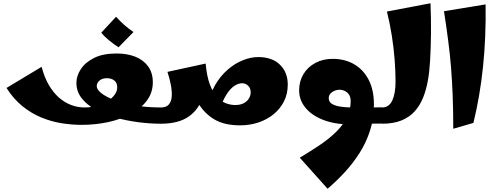

<svg xmlns="http://www.w3.org/2000/svg" viewBox="-20 -761 3047 1181"><path d="M482 7Q422 7 359 -3Q296 -13 235 -38Q174 -63 119 -107Q64 -151 20 -220L236 -350Q253 -285 280.5 -238Q308 -191 343 -160.5Q378 -130 418 -115Q458 -100 500 -100Q541 -100 577 -110.5Q613 -121 641 -138.5Q669 -156 685 -178Q701 -200 701 -223Q701 -252 683 -266Q665 -280 638 -280Q608 -280 591.5 -265Q575 -250 575 -231Q575 -210 604.5 -187Q634 -164 687.5 -144Q741 -124 813 -112Q885 -100 970 -100L990 -50L970 0Q902 0 829.5 -9.5Q757 -19 689 -38Q621 -57 567 -87Q513 -117 481.5 -158Q450 -199 450 -251Q450 -294 477 -335.5Q504 -377 558.5 -404.5Q613 -432 697 -432Q764 -432 814 -411.5Q864 -391 892 -351.5Q920 -312 920 -255Q920 -192 884 -143Q848 -94 786 -60.5Q724 -27 645.5 -10Q567 7 482 7ZM709 -470Q680 -489 651.5 -512Q623 -535 603 -560L694 -658Q719 -630 744 -608Q769 -586 801 -564Z M1457 10Q1361 10 1299.5 -26Q1238 -62 1198.5 -127.5Q1159 -193 1129 -281L1245 -370Q1252 -292 1270.5 -242.5Q1289 -193 1314.5 -165Q1340 -137 1369 -126Q1398 -115 1426 -115Q1459 -115 1480 -126.5Q1501 -138 1511.5 -156Q1522 -174 1522 -193Q1522 -219 1506 -234Q1490 -249 1470 -249Q1446 -249 1421 -232.5Q1396 -216 1371.5 -177Q1347 -138 1324 -68L1258 -106Q1270 -181 1303 -237.5Q1336 -294 1380.5 -332.5Q1425 -371 1474 -390.5Q1523 -410 1568 -410Q1654 -410 1702 -363Q1750 -316 1750 -241Q1750 -183 1726.5 -137Q1703 -91 1662.5 -58Q1622 -25 1569 -7.5Q1516 10 1457 10ZM970 0V-100Q1004 -100 1019.5 -119.5Q1035 -139 1036.5 -170.5Q1038 -202 1030.5 -241Q1023 -280 1010 -319L1245 -370Q1255 -255 1230 -172Q1205 -89 1141.5 -44.5Q1078 0 970 0Z M2223 0V-100Q2250 -100 2276.5 -100Q2303 -100 2330 -101L2350 -51L2330 -1Q2303 -1 2276.5 -0.5Q2250 0 2223 0ZM1995 400 1824 209Q1884 173 1940.5 135.5Q1997 98 2041 56.5Q2085 15 2111 -33Q2137 -81 2137 -139Q2137 -163 2127 -178.5Q2117 -194 2101 -201.5Q2085 -209 2068 -209Q2045 -209 2023.5 -195Q2002 -181 2002 -157Q2002 -133 2023.5 -121Q2045 -109 2078 -104.5Q2111 -100 2145 -100L2134 4Q2040 4 1969.5 -23Q1899 -50 1859.5 -97.5Q1820 -145 1820 -205Q1820 -261 1846.5 -305Q1873 -349 1920 -374Q1967 -399 2026 -399Q2101 -399 2158 -366Q2215 -333 2247.5 -270.5Q2280 -208 2280 -119Q2280 -32 2256 42.5Q2232 117 2191 181Q2150 245 2099.5 299.5Q2049 354 1995 400Z M2330 0V-100Q2373 -100 2393 -143Q2413 -186 2413 -259Q2413 -321 2407.5 -393.5Q2402 -466 2390 -542Q2378 -618 2360 -690L2628 -741Q2632 -644 2631 -553Q2630 -462 2625.5 -388Q2621 -314 2612 -266Q2602 -209 2582.5 -160.5Q2563 -112 2530.5 -76Q2498 -40 2449 -20Q2400 0 2330 0Z M2768 31Q2768 -80 2764.5 -171Q2761 -262 2754.5 -344Q2748 -426 2737 -510Q2726 -594 2711 -692L2967 -734Q2970 -531 2951 -349.5Q2932 -168 2892 -5Z"/></svg>

Font: Marhey
Style: Bold
Weight: 700
Designer: Nur Syamsi & Bustanul Arifin
Foundry: Namelatype
Version: Version 1.000